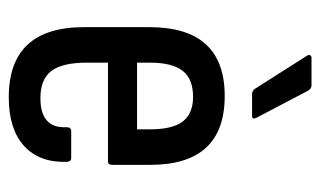

<svg xmlns="http://www.w3.org/2000/svg" viewBox="-170 -570 748 449"><g transform="rotate(90 204.5 -346.0)"><path d="M208 8Q44 8 44 -168V-321Q44 -497 205 -497Q366 -497 366 -323V-234Q366 -224 358 -224H127V-175Q127 -117 146.5 -91.5Q166 -66 210 -66Q281 -66 278 -127Q278 -138 287 -138H351Q358 -138 359 -128Q361 -63 321.5 -27.5Q282 8 208 8ZM127 -292H283V-322Q283 -375 264.5 -399Q246 -423 207 -423Q165 -423 146 -398.5Q127 -374 127 -322ZM201 -561Q192 -561 188 -568L111 -689Q108 -693 109.5 -696.5Q111 -700 116 -700H180Q187 -700 192 -693L256 -571Q261 -561 251 -561Z"/></g></svg>

Font: Sofia Sans Condensed Medium
Style: Regular
Weight: 500
Designer: Botio Nikoltchev, Ani Petrova
Foundry: lettersoup
Version: Version 4.101; ttfautohint (v1.8.4.7-5d5b)